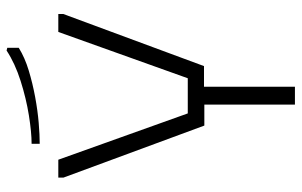

<svg xmlns="http://www.w3.org/2000/svg" viewBox="-182 -710 893 568"><g transform="rotate(-90 264.0 -426.5)"><path d="M22 -700H75L212 -317H316L453 -700H506V-685L352 -269H291V0H238V-268H176L22 -685ZM398 -853 406 -851V-817Q377 -799 339 -787.5Q301 -776 260.5 -768.5Q220 -761 184 -758Q148 -755 122 -755V-779Q156 -779 206 -787Q256 -795 308 -811.5Q360 -828 398 -853Z"/></g></svg>

Font: Phudu Light Light
Style: Regular
Weight: 300
Version: Version 1.005;gftools[0.9.23]